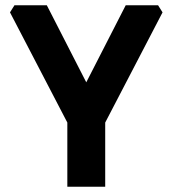

<svg xmlns="http://www.w3.org/2000/svg" viewBox="-20 -710 656 730"><path d="M18 -663 35 -690H158L308 -397L458 -690H581L598 -663L380 -244V0H236V-244Z"/></svg>

Font: Oxanium ExtraLight
Style: Bold
Weight: 700
Version: Version 2.000